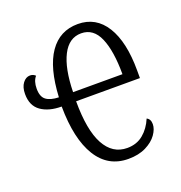

<svg xmlns="http://www.w3.org/2000/svg" viewBox="-106 -636 696 738"><g transform="rotate(-20 242.5 -267.0)"><path d="M124 -267Q72 -267 40 -289.5Q8 -312 8 -360Q8 -388 20.5 -404.5Q33 -421 50 -421Q63 -421 72 -412Q57 -395 57 -364Q57 -331 74.5 -318Q92 -305 126 -304Q132 -423 174 -483.5Q216 -544 290 -544Q364 -544 404 -479.5Q444 -415 444 -298V-267H183Q183 -149 215 -90Q247 -31 307 -31Q346 -31 373 -53.5Q400 -76 415 -112Q430 -105 430 -84Q430 -64 414.5 -42Q399 -20 369 -5Q339 10 297 10Q214 10 169.5 -62Q125 -134 124 -267ZM386 -304Q386 -399 363 -452.5Q340 -506 290 -506Q240 -506 213 -453Q186 -400 184 -304Z"/></g></svg>

Font: Noto Serif CondLight
Style: Regular
Weight: 300
Width: 3
Designer: Monotype Design Team
Foundry: Monotype Imaging Inc.
Version: Version 1.001